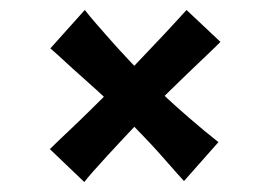

<svg xmlns="http://www.w3.org/2000/svg" viewBox="-20 -484 540 385"><path d="M418 -199 349 -121Q336 -135 323 -150Q310 -165 296 -180.5Q282 -196 268 -210.5Q254 -225 240 -239.5Q226 -254 212 -267Q194 -285 176.5 -301Q159 -317 142.5 -331.5Q126 -346 111 -360Q96 -374 81 -387L150 -464Q161 -450 175 -434Q189 -418 204.5 -400.5Q220 -383 237 -365Q254 -347 272 -328Q287 -314 301.5 -300Q316 -286 330.5 -273Q345 -260 360 -247Q375 -234 389.5 -222Q404 -210 418 -199ZM149 -119 80 -185Q85 -190 98 -202.5Q111 -215 128.5 -231.5Q146 -248 164 -266Q182 -284 199 -300.5Q216 -317 228 -330Q240 -342 253.5 -356.5Q267 -371 281 -385.5Q295 -400 308.5 -414.5Q322 -429 333.5 -441.5Q345 -454 354 -464L422 -400Q422 -400 413 -391Q404 -382 388.5 -367.5Q373 -353 354.5 -335Q336 -317 319 -300.5Q302 -284 289 -271Q276 -258 260 -241Q244 -224 227 -206Q210 -188 195 -171.5Q180 -155 167.5 -141Q155 -127 149 -119Z"/></svg>

Font: Truculenta ExtraBold
Style: Regular
Weight: 800
Version: Version 1.002